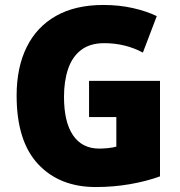

<svg xmlns="http://www.w3.org/2000/svg" viewBox="-20 -744 726 774"><path d="M339 -418H625V-33Q570 -13 503.5 -1.5Q437 10 366 10Q220 10 133.5 -82.5Q47 -175 47 -359Q47 -472 87.5 -554Q128 -636 206 -680Q284 -724 397 -724Q460 -724 515.5 -711.5Q571 -699 612 -679L556 -532Q485 -570 400 -570Q343 -570 307 -542.5Q271 -515 254.5 -466Q238 -417 238 -354Q238 -252 274.5 -198.5Q311 -145 380 -145Q396 -145 416 -147Q436 -149 449 -153V-272H339Z"/></svg>

Font: Noto Sans Ethiopic SemiCondensed Black
Style: Regular
Weight: 900
Width: 4
Designer: Monotype Design Team
Foundry: Monotype Imaging Inc.
Version: Version 2.102; ttfautohint (v1.8.4.7-5d5b)